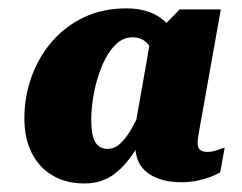

<svg xmlns="http://www.w3.org/2000/svg" viewBox="-20 -739 566 449"><path d="M404.2 -312.8Q355.8 -312.8 326 -334.2Q296.2 -355.6 296.2 -400Q296.2 -407.4 297.4 -414.1Q298.6 -420.8 300.2 -427.4L289.4 -405.4L333.6 -656.4L339 -653.8L400 -717H496.4L452.8 -472.4Q450.2 -457.6 447.7 -444.3Q445.2 -431 443.7 -420.9Q442.2 -410.8 442.2 -403.8Q442.2 -393 448 -388.4Q453.8 -383.8 465 -383.8Q477.2 -383.8 488.4 -388.1Q499.6 -392.4 505.4 -393.8L495 -336Q486.4 -330.6 472.3 -325.3Q458.2 -320 441 -316.4Q423.8 -312.8 404.2 -312.8ZM177 -310Q134.8 -310 103.3 -328.4Q71.8 -346.8 54.4 -381Q37 -415.2 37 -462.6Q37 -513 53.7 -559.3Q70.4 -605.6 101.5 -641.7Q132.6 -677.8 176.4 -698.6Q220.2 -719.4 275 -719.4Q323.8 -719.4 354.2 -698Q384.6 -676.6 400.2 -640.7Q415.8 -604.8 418.4 -560.6L346.4 -568.8Q345.6 -594 338.9 -612.7Q332.2 -631.4 320.2 -641.6Q308.2 -651.8 290.4 -651.8Q267.2 -651.8 249.2 -633.5Q231.2 -615.2 218.9 -585.8Q206.6 -556.4 200 -523Q193.4 -489.6 193.4 -458.8Q193.4 -435.8 197.3 -420.5Q201.2 -405.2 210 -398Q218.8 -390.8 231.2 -390.8Q247.8 -390.8 261.6 -403.5Q275.4 -416.2 289.2 -440.8Q303 -465.4 318 -501.6L341.2 -468.6Q317 -419 293.9 -383.7Q270.8 -348.4 243.4 -329.2Q216 -310 177 -310Z"/></svg>

Font: Roboto Serif 20pt
Style: Italic
Weight: 400
Italic angle: -10°
Designer: Greg Gazdowicz
Foundry: Commercial Type
Version: Version 1.008